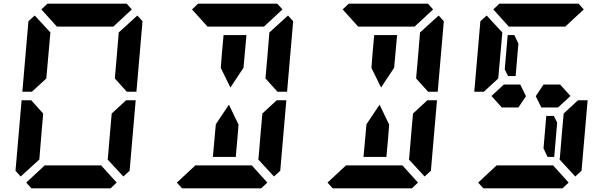

<svg xmlns="http://www.w3.org/2000/svg" viewBox="-20 -1020 3304 1040"><path d="M156 -526 153 -523H101L134 -905L168 -936L253 -844L240 -698L232 -608L231 -595ZM585 -405 663 -477H715L682 -95L648 -64L563 -156L565 -170L576 -302L584 -392ZM205 -302 193 -156 92 -64 64 -95 97 -477H149L158 -467L214 -405L213 -392ZM204 -969 237 -1000H390H514H666L694 -969L594 -876H587H534H503H379H348H295H288ZM612 -31 579 0H426H302H150L122 -31L222 -124H528ZM724 -936 752 -905 719 -523H667L658 -533L602 -595L603 -608L611 -698L622 -830L623 -844Z M1182 -731 1191 -830H1315L1306 -731L1299 -653L1228 -546L1176 -652ZM1401 -405 1479 -477H1531L1498 -95L1464 -64L1379 -156L1381 -170L1392 -302L1400 -392ZM1020 -969 1053 -1000H1206H1330H1482L1510 -969L1410 -876H1403H1350H1319H1195H1164H1111H1104ZM1428 -31 1395 0H1242H1118H966L938 -31L1038 -124H1344ZM1540 -936 1568 -905 1535 -523H1483L1474 -533L1418 -595L1419 -608L1427 -698L1438 -830L1439 -844ZM1266 -269 1257 -170H1133L1142 -269L1149 -347L1220 -453L1272 -345Z M1998 -731 2007 -830H2131L2122 -731L2115 -653L2044 -546L1992 -652ZM2217 -405 2295 -477H2347L2314 -95L2280 -64L2195 -156L2197 -170L2208 -302L2216 -392ZM1836 -969 1869 -1000H2022H2146H2298L2326 -969L2226 -876H2219H2166H2135H2011H1980H1927H1920ZM2244 -31 2211 0H2058H1934H1782L1754 -31L1854 -124H2160ZM2356 -936 2384 -905 2351 -523H2299L2290 -533L2234 -595L2235 -608L2243 -698L2254 -830L2255 -844ZM2082 -269 2073 -170H1949L1958 -269L1965 -347L2036 -453L2088 -345Z M2998 -356 2982 -170H2946L2924 -216L2939 -392H2980ZM3014 -562 3070 -500 3003 -438H2943H2912L2882 -499L2924 -562H2954H2968ZM2604 -526 2601 -523H2549L2582 -905L2616 -936L2701 -844L2688 -698L2680 -608L2679 -595ZM3033 -405 3111 -477H3163L3130 -95L3096 -64L3011 -156L3013 -170L3024 -302L3032 -392ZM2652 -969 2685 -1000H2838H2962H3114L3142 -969L3042 -876H3035H2982H2951H2827H2796H2743H2736ZM3060 -31 3027 0H2874H2750H2598L2570 -31L2670 -124H2976ZM2798 -562 2829 -499 2788 -438H2758H2698L2642 -500L2709 -562H2754H2769ZM2714 -644 2730 -830H2766L2788 -784L2773 -608H2732Z"/></svg>

Font: DSEG14 Classic Mini
Style: Bold Italic
Weight: 700
Italic angle: -5°
Designer: Keshikan(Twitter:@keshinomi_88pro)
Version: Version 0.46